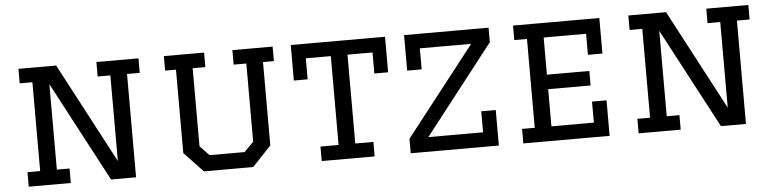

<svg xmlns="http://www.w3.org/2000/svg" viewBox="-42 -852 4260 1055"><g transform="rotate(-5 2088.0 -325.0)"><path d="M242 -80H312V0H80V-80H150V-570H80V-650H288L580 -98V-570H510V-650H742V-570H672V0H534L242 -551Z M1260 -650H1482V-570H1422V-110L1318 0H1046L942 -110V-570H882V-650H1104V-570H1034V-139L1085 -86H1278L1330 -139V-570H1260Z M1988 0H1696V-80H1796V-570H1658V-454H1582V-650H2102V-454H2026V-570H1888V-80H1988Z M2287 -570V-454H2207V-650H2673V-570L2291 -80H2593V-196H2673V0H2187V-80L2570 -570Z M2808 -650H3284V-454H3204V-570H2970V-365H3204V-285H2970V-80H3204V-196H3284V0H2808V-80H2878V-570H2808Z M3606 -80H3676V0H3444V-80H3514V-570H3444V-650H3652L3944 -98V-570H3874V-650H4106V-570H4036V0H3898L3606 -551Z"/></g></svg>

Font: Graduate
Style: Regular
Weight: 400
Version: Version 1.001